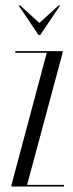

<svg xmlns="http://www.w3.org/2000/svg" viewBox="-20 -682 267 702"><path d="M22 0V-6L151 -489H36V-495H209V-489L79 -6H214V0ZM54 -662 124 -598 194 -662H200L127 -554H121L48 -662Z"/></svg>

Font: Moniqa Cond Display
Style: Regular
Weight: 400
Width: 3
Designer: Rajesh Rajput
Foundry: Rajesh Rajput
Version: Version 1.000